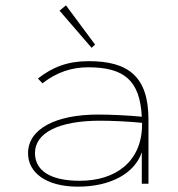

<svg xmlns="http://www.w3.org/2000/svg" viewBox="-20 -688 665 719"><path d="M323 -509 336 -521 227 -668 203 -648ZM272 11C396 11 485 -40 511 -118V0H536V-240C536 -401 461 -459 312 -459C234 -459 177 -437 122 -394L139 -376C193 -418 249 -436 310 -436C446 -436 504 -386 511 -251C459 -256 392 -259 347 -259C190 -259 85 -206 85 -114C85 -42 152 11 272 11ZM111 -115C111 -189 197 -236 355 -236C397 -236 466 -233 512 -228C512 -227 512 -224 512 -222C512 -84 414 -11 279 -11C164 -11 111 -52 111 -115Z"/></svg>

Font: Inconsolata Expanded ExtraLight
Style: Regular
Weight: 200
Width: 7
Monospace: yes
Designer: Raph Levien, Cyreal, Brenton Simpson
Foundry: Raph Levien, Cyreal, Google
Version: Version 3.100